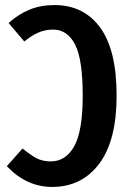

<svg xmlns="http://www.w3.org/2000/svg" viewBox="-20 -725 516 759"><path d="M441 -347Q441 -169 372 -77.5Q303 14 186 14Q85 14 7 -68L69 -138Q101 -112 124.5 -99.5Q148 -87 181 -87Q240 -87 273.5 -147Q307 -207 307 -347Q307 -491 276.5 -549.5Q246 -608 190 -608Q158 -608 131 -596Q104 -584 76 -561L14 -634Q53 -669 97 -687Q141 -705 195 -705Q311 -705 376 -616Q441 -527 441 -347Z"/></svg>

Font: Fira Sans Extra Condensed Medium
Style: Regular
Weight: 500
Width: 1
Designer: Carrois Corporate & Edenspiekermann AG
Foundry: Carrois Corporate GbR & Edenspiekermann AG
Version: Version 4.203